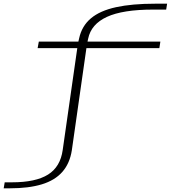

<svg xmlns="http://www.w3.org/2000/svg" viewBox="-164 -810 926 1041"><path d="M-144 211H-110.5Q-8.5 211 62.5 189.5Q133.5 168 174 122Q214.5 76 225.5 4.5L304.5 -549H700L705.5 -584.5H310.5L314 -600.5Q330 -679 415.8 -718.5Q501.5 -758 666.5 -758H737L742 -790H678.5Q552 -790 465 -771Q378 -752 328.8 -710.5Q279.5 -669 265 -602L261 -584.5H46.5L40 -549H255L176 3Q163.5 94.5 96.5 136.5Q29.5 178.5 -99 178.5H-138.5Z"/></svg>

Font: Anybody ExtraExpanded ExtraLight
Style: Regular
Weight: 250
Width: 8
Version: Version 1.113;gftools[0.9.25]